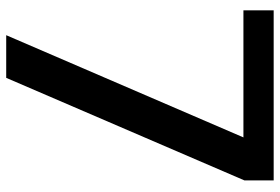

<svg xmlns="http://www.w3.org/2000/svg" viewBox="-158 -722 880 603"><g transform="rotate(90 281.5 -420.0)"><path d="M12 -840H546V-748L224 0H90L411 -745H12Z"/></g></svg>

Font: Matangi
Style: Bold
Weight: 700
Designer: Prashant Pant
Foundry: The Graphic Ant
Version: Version 3.002